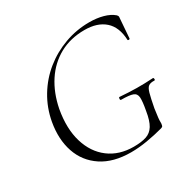

<svg xmlns="http://www.w3.org/2000/svg" viewBox="-147 -777 924 931"><g transform="rotate(-30 315.0 -312.0)"><path d="M330 12Q231 12 167 -30.5Q103 -73 78.5 -145.5Q54 -218 70 -308Q83 -380 119.5 -440.5Q156 -501 210 -544.5Q264 -588 330 -612Q396 -636 468 -636Q509 -636 544 -626.5Q579 -617 601 -598Q607 -591 607 -587Q607 -583 606 -575L598 -470Q597 -466 591.5 -466Q586 -466 586 -470Q583 -542 542 -578.5Q501 -615 429 -615Q350 -615 289 -581.5Q228 -548 188 -487Q148 -426 132 -344Q114 -243 137 -166.5Q160 -90 216.5 -47.5Q273 -5 354 -5Q397 -5 424.5 -14Q452 -23 468 -49Q484 -75 492 -126Q501 -174 499.5 -196.5Q498 -219 479 -226Q460 -233 414 -233Q409 -233 409.5 -241Q410 -249 414 -249Q466 -245 509 -244.5Q552 -244 600 -247Q604 -247 604.5 -240Q605 -233 600 -233Q579 -234 568 -226.5Q557 -219 550 -194Q543 -169 533 -116Q528 -83 526.5 -67Q525 -51 525.5 -43.5Q526 -36 524 -28Q523 -22 520.5 -20Q518 -18 512 -16Q468 -4 420.5 4Q373 12 330 12Z"/></g></svg>

Font: Cormorant Infant Light
Style: Italic
Weight: 300
Italic angle: -10°
Designer: Christian Thalmann (Catharsis Fonts)
Foundry: Catharsis Fonts
Version: Version 4.001